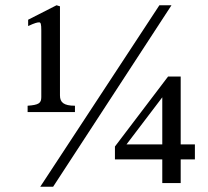

<svg xmlns="http://www.w3.org/2000/svg" viewBox="-20 -696 790 730"><path d="M632 -676H586L133 14H182ZM597 -147H461L597 -326ZM721 -90V-147H667V-405H619L417 -139V-90H597V0H667V-90ZM265 -270V-294C222 -294 208 -307 208 -333V-672L195 -676L87 -621V-597C113 -609 122 -611 129 -611C135 -611 137 -604 137 -581V-327C137 -304 128 -297 85 -294V-270Z"/></svg>

Font: XITS
Style: Regular
Weight: 400
Designer: MicroPress Inc., with final additions and corrections provided by Coen Hoffman, Elsevier (retired)
Version: Version 1.302